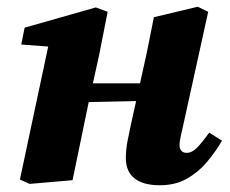

<svg xmlns="http://www.w3.org/2000/svg" viewBox="-20 -534 683 569"><path d="M68 11 39 -2 129 -425 178 -392 43 -402 53 -452 264 -512 299 -499 274 -372 242 -227Q230 -170 218.5 -113.5Q207 -57 195 0ZM173 -230V-287H457V-236ZM454 15Q404 15 378.5 -5.5Q353 -26 353 -65Q353 -91 358 -116.5Q363 -142 368 -165L404 -328Q413 -367 420.5 -405Q428 -443 436 -483L566 -514L597 -499L523 -163Q519 -145 515.5 -129.5Q512 -114 512 -104Q512 -93 517.5 -87Q523 -81 534 -81Q548 -81 562.5 -95Q577 -109 600 -141L638 -117Q618 -83 592.5 -53Q567 -23 533 -4Q499 15 454 15Z"/></svg>

Font: Source Serif 4
Style: Bold Italic
Weight: 700
Italic angle: -12°
Designer: Frank Grießhammer
Foundry: Adobe Systems Incorporated
Version: Version 4.004;hotconv 1.0.116;makeotfexe 2.5.65601